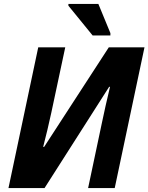

<svg xmlns="http://www.w3.org/2000/svg" viewBox="-20 -954 753 974"><path d="M450 -774H540V-786L479 -934H327V-925ZM23 0H206L534 -514L538 -513C522 -446 509 -389 497 -331L427 0H562L713 -714H532L204 -209H199C212 -258 229 -330 240 -381L311 -714H174Z"/></svg>

Font: Noto Sans
Style: Bold Italic
Weight: 700
Italic angle: -12°
Designer: Monotype Design Team
Foundry: Monotype Imaging Inc.
Version: Version 2.013